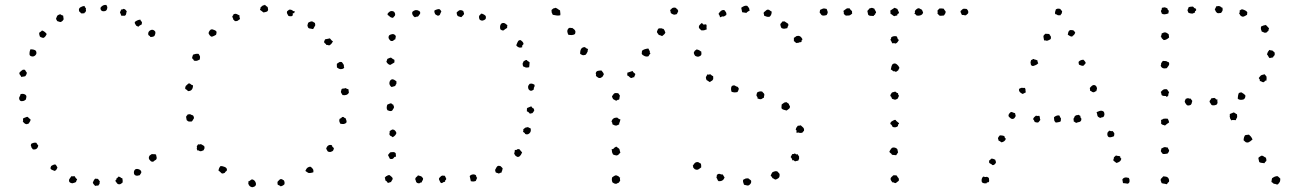

<svg xmlns="http://www.w3.org/2000/svg" viewBox="-20 -758 5411 801"><path d="M423.8 -737.3Q425.8 -733.4 427.2 -730Q428.7 -726.6 426.8 -721.7Q425.8 -714.8 418.9 -711.9Q406.2 -709 401.9 -715.3Q397.5 -721.7 400.4 -727.5Q410.2 -739.3 423.8 -737.3ZM333 -733.4Q333 -728.5 335 -727.1Q336.9 -725.6 338.9 -723.6Q336.9 -720.7 338.4 -717.3Q339.8 -713.9 337.9 -710.9Q336.9 -707 334.5 -706.1Q332 -705.1 331.1 -702.1Q328.1 -703.1 324.7 -702.1Q321.3 -701.2 317.4 -703.1Q315.4 -707 312.5 -708.5Q309.6 -710 309.6 -713.9Q307.6 -722.7 315.4 -727.5Q323.2 -732.4 333 -733.4ZM508.8 -710.9Q506.8 -705.1 506.3 -700.2Q505.9 -695.3 501 -692.4H486.3Q484.4 -695.3 483.9 -698.7Q483.4 -702.1 480.5 -704.1Q482.4 -713.9 484.4 -714.8Q486.3 -715.8 484.4 -717.8Q493.2 -718.8 493.7 -720.2Q494.1 -721.7 497.1 -720.7Q502 -719.7 504.4 -716.3Q506.8 -712.9 508.8 -710.9ZM228.5 -699.2Q233.4 -698.2 235.8 -695.8Q238.3 -693.4 243.2 -693.4Q245.1 -684.6 244.6 -683.1Q244.1 -681.6 246.1 -678.7Q242.2 -670.9 237.8 -668.5Q233.4 -666 231.4 -666L218.8 -669.9Q214.8 -676.8 214.4 -677.7Q213.9 -678.7 213.9 -680.7Q217.8 -691.4 218.8 -692.4Q224.6 -697.3 226.6 -696.3Q228.5 -695.3 228.5 -699.2ZM571.3 -656.2Q567.4 -654.3 563.5 -651.9Q559.6 -649.4 557.6 -646.5Q547.9 -650.4 547.9 -651.4Q544.9 -656.2 543 -659.7Q541 -663.1 543 -667Q556.6 -676.8 566.4 -675.8Q566.4 -670.9 568.8 -669.4Q571.3 -668 572.3 -666ZM607.4 -603.5Q606.4 -607.4 603 -608.9Q599.6 -610.4 598.6 -613.3Q596.7 -624 604.5 -629.9Q612.3 -635.7 620.1 -632.8Q626 -628.9 627.4 -626.5Q628.9 -624 627.9 -617.2Q627 -615.2 626 -611.8Q625 -608.4 622.1 -606.4Q616.2 -603.5 607.4 -603.5ZM174.8 -616.2Q172.9 -611.3 169.4 -606.4Q166 -601.6 160.2 -599.6Q151.4 -602.5 149.9 -603Q148.4 -603.5 146.5 -605.5Q140.6 -621.1 146 -623.5Q151.4 -626 155.3 -630.9Q167 -627 174.8 -616.2ZM129.9 -545.9Q134.8 -535.2 128.4 -528.3Q122.1 -521.5 114.3 -522.5Q103.5 -523.4 103 -532.2Q102.5 -541 106.4 -551.8Q111.3 -552.7 118.7 -551.3Q126 -549.8 129.9 -545.9ZM69.3 -436.5Q67.4 -441.4 64 -444.8Q60.5 -448.2 60.5 -454.1Q68.4 -462.9 69.3 -462.9Q70.3 -462.9 72.3 -464.8Q74.2 -466.8 76.2 -467.3Q78.1 -467.8 84 -466.8Q85.9 -462.9 87.9 -460.4Q89.8 -458 91.8 -455.1Q91.8 -450.2 89.8 -446.8Q87.9 -443.4 85.9 -440.4Q81.1 -438.5 77.6 -438.5Q74.2 -438.5 69.3 -436.5ZM87.9 -342.8Q81.1 -337.9 80.1 -337.4Q79.1 -336.9 77.1 -336.9Q66.4 -334 62.5 -339.8Q58.6 -345.7 60.5 -352.5Q65.4 -360.4 64.9 -362.3Q64.5 -364.3 66.4 -365.2Q75.2 -368.2 83.5 -364.3Q91.8 -360.4 89.8 -351.6ZM107.4 -259.8Q107.4 -253.9 105 -251Q102.5 -248 100.6 -243.2Q95.7 -241.2 92.8 -240.2Q89.8 -239.3 85.9 -241.2Q81.1 -243.2 75.2 -251Q77.1 -255.9 76.2 -258.3Q75.2 -260.7 77.1 -264.6Q87.9 -268.6 90.8 -270Q93.8 -271.5 96.7 -269.5Q99.6 -265.6 102.5 -263.7Q105.5 -261.7 107.4 -259.8ZM139.6 -151.4Q136.7 -131.8 117.2 -134.8Q111.3 -142.6 110.8 -143.6Q110.4 -144.5 110.4 -146.5Q108.4 -150.4 108.4 -151.9Q108.4 -153.3 110.4 -158.2Q123 -165 131.8 -162.1Q135.7 -154.3 139.6 -151.4ZM630.9 -113.3Q631.8 -108.4 633.3 -102.5Q634.8 -96.7 630.9 -91.8Q621.1 -85.9 621.6 -85.4Q622.1 -85 620.1 -84Q611.3 -81.1 605.5 -89.8Q601.6 -92.8 601.1 -97.2Q600.6 -101.6 601.6 -103.5Q602.5 -108.4 606 -110.4Q609.4 -112.3 613.3 -115.2Q618.2 -114.3 622.1 -114.7Q626 -115.2 630.9 -113.3ZM219.7 -58.6Q217.8 -53.7 215.3 -50.3Q212.9 -46.9 208 -44.9Q193.4 -49.8 191.4 -53.7Q189.5 -57.6 193.4 -65.4Q209 -75.2 212.9 -70.3Q216.8 -65.4 219.7 -58.6ZM563.5 -27.3Q558.6 -26.4 555.2 -25.4Q551.8 -24.4 547.9 -25.4Q539.1 -27.3 538.6 -37.1Q538.1 -46.9 544.9 -51.8Q550.8 -54.7 559.1 -51.8Q567.4 -48.8 569.3 -42Q570.3 -37.1 567.9 -34.7Q565.4 -32.2 563.5 -27.3ZM301.8 -9.8Q300.8 -5.9 298.8 -4.4Q296.9 -2.9 297.9 1Q291 4.9 281.2 6.8Q264.6 3.9 268.6 -9.8Q275.4 -19.5 276.4 -21Q277.3 -22.5 279.3 -23.4Q282.2 -21.5 285.2 -22.5Q288.1 -23.4 292 -22.5Q293.9 -17.6 296.9 -14.6Q299.8 -11.7 301.8 -9.8ZM490.2 -14.6Q491.2 -9.8 491.7 -5.9Q492.2 -2 491.2 3.9Q482.4 10.7 480.5 10.7Q472.7 11.7 468.8 7.3Q464.8 2.9 461.9 -2Q460.9 -6.8 463.9 -7.8Q466.8 -8.8 465.8 -13.7Q468.8 -14.6 470.7 -17.1Q472.7 -19.5 474.6 -21.5Q482.4 -19.5 483.9 -17.1Q485.4 -14.6 490.2 -14.6ZM389.6 16.6Q384.8 15.6 382.3 16.6Q379.9 17.6 377 17.6Q372.1 12.7 370.6 10.3Q369.1 7.8 367.2 4.9Q370.1 -5.9 377 -12.7Q388.7 -11.7 388.7 -11.7Q395.5 -2 396.5 -2Q394.5 8.8 395.5 9.3Q396.5 9.8 394.5 9.8Z M1085 -738.3Q1088.9 -733.4 1096.7 -728.5Q1096.7 -725.6 1097.7 -723.1Q1098.6 -720.7 1098.6 -717.8Q1097.7 -710.9 1091.8 -709Q1085.9 -707 1079.1 -706.1Q1070.3 -712.9 1068.4 -714.4Q1066.4 -715.8 1064.5 -716.8Q1067.4 -723.6 1066.9 -725.1Q1066.4 -726.6 1067.4 -727.5Q1076.2 -736.3 1079.6 -735.8Q1083 -735.4 1085 -738.3ZM1210 -710.9Q1207 -700.2 1205.1 -702.6Q1203.1 -705.1 1201.2 -702.1Q1203.1 -691.4 1196.3 -690.4Q1189.5 -689.5 1183.6 -691.4Q1180.7 -696.3 1178.2 -700.7Q1175.8 -705.1 1177.7 -710.9Q1185.5 -716.8 1186.5 -717.8Q1196.3 -718.8 1203.1 -711.9ZM979.5 -693.4Q978.5 -689.5 979.5 -686Q980.5 -682.6 981.4 -678.7Q976.6 -675.8 972.7 -672.4Q968.8 -668.9 960 -669.9Q955.1 -675.8 953.1 -676.8Q951.2 -677.7 953.1 -678.7Q947.3 -689.5 950.2 -691.4Q953.1 -693.4 954.1 -698.2Q961.9 -702.1 967.8 -699.2Q973.6 -696.3 979.5 -693.4ZM1286.1 -636.7Q1278.3 -638.7 1272 -639.2Q1265.6 -639.6 1263.7 -647.5Q1261.7 -651.4 1263.2 -654.8Q1264.6 -658.2 1265.6 -663.1Q1278.3 -670.9 1284.2 -668Q1290 -665 1293.9 -662.1Q1295.9 -652.3 1294.9 -651.4Q1293.9 -650.4 1293 -648.4Q1288.1 -638.7 1287.6 -638.7Q1287.1 -638.7 1286.1 -636.7ZM865.2 -635.7Q876 -632.8 880.4 -629.4Q884.8 -626 882.8 -619.1Q882.8 -614.3 880.4 -612.3Q877.9 -610.4 873 -608.4Q865.2 -604.5 862.3 -605Q859.4 -605.5 854.5 -611.3Q851.6 -615.2 850.6 -617.7Q849.6 -620.1 851.6 -625Q853.5 -629.9 859.4 -634.8ZM1369.1 -585.9Q1364.3 -576.2 1360.8 -573.7Q1357.4 -571.3 1355.5 -569.3Q1350.6 -568.4 1348.1 -569.8Q1345.7 -571.3 1341.8 -570.3Q1339.8 -575.2 1335.9 -577.1Q1332 -579.1 1332 -584Q1335.9 -594.7 1336.9 -594.2Q1337.9 -593.8 1339.8 -594.7Q1352.5 -596.7 1354 -597.7Q1355.5 -598.6 1357.4 -596.7Q1360.4 -593.8 1362.3 -590.8Q1364.3 -587.9 1369.1 -585.9ZM781.2 -515.6Q783.2 -526.4 786.1 -530.3Q798.8 -534.2 801.8 -533.7Q804.7 -533.2 808.6 -533.2Q815.4 -523.4 814.5 -519Q813.5 -514.6 813.5 -509.8Q802.7 -503.9 797.9 -503.9Q793 -503.9 789.1 -504.9Q788.1 -508.8 785.6 -510.7Q783.2 -512.7 781.2 -515.6ZM1416 -475.6Q1411.1 -468.8 1399.4 -469.7Q1394.5 -470.7 1391.6 -472.7Q1388.7 -474.6 1385.7 -476.6Q1385.7 -482.4 1385.3 -484.9Q1384.8 -487.3 1385.7 -492.2Q1390.6 -495.1 1394.5 -498Q1398.4 -501 1406.2 -499Q1415 -488.3 1414.6 -484.4Q1414.1 -480.5 1416 -475.6ZM785.2 -402.3Q785.2 -377.9 764.6 -377.9Q757.8 -384.8 755.9 -385.3Q753.9 -385.7 752.9 -387.7Q752 -390.6 752.9 -393.1Q753.9 -395.5 754.9 -399.4Q762.7 -406.2 764.6 -408.2Q766.6 -410.2 769.5 -410.2Q773.4 -409.2 776.9 -405.8Q780.3 -402.3 785.2 -402.3ZM1433.6 -385.7Q1434.6 -382.8 1434.6 -378.4Q1434.6 -374 1435.5 -371.1Q1428.7 -358.4 1409.2 -361.3Q1401.4 -372.1 1402.3 -376Q1403.3 -379.9 1405.3 -386.7Q1408.2 -388.7 1413.1 -388.7Q1418 -388.7 1421.9 -390.6Q1426.8 -386.7 1433.6 -385.7ZM763.7 -281.2Q766.6 -280.3 769.5 -281.2Q772.5 -282.2 774.4 -281.2Q776.4 -279.3 780.3 -278.3Q784.2 -277.3 786.1 -275.4Q790 -269.5 789.1 -264.6Q783.2 -254.9 782.2 -253.4Q781.2 -252 779.3 -251Q767.6 -250 764.2 -252.4Q760.7 -254.9 758.8 -256.8Q754.9 -271.5 757.8 -273.9Q760.7 -276.4 763.7 -281.2ZM1421.9 -264.6Q1423.8 -258.8 1425.3 -254.9Q1426.8 -251 1424.8 -246.1Q1416 -237.3 1399.4 -242.2Q1397.5 -247.1 1396 -250.5Q1394.5 -253.9 1396.5 -261.7Q1398.4 -263.7 1401.9 -264.6Q1405.3 -265.6 1406.2 -269.5Q1412.1 -271.5 1414.6 -268.6Q1417 -265.6 1421.9 -264.6ZM1373 -139.6Q1371.1 -128.9 1366.2 -127Q1359.4 -123 1354 -124Q1348.6 -125 1346.7 -127Q1341.8 -135.7 1340.8 -137.7Q1343.8 -148.4 1351.1 -151.9Q1358.4 -155.3 1365.2 -151.4Q1365.2 -146.5 1368.2 -144.5Q1371.1 -142.6 1373 -139.6ZM806.6 -156.2Q810.5 -154.3 814 -155.8Q817.4 -157.2 819.3 -156.2Q825.2 -152.3 827.6 -151.4Q830.1 -150.4 832 -148.4Q834 -141.6 833 -138.7Q832 -135.7 829.1 -130.9L818.4 -127Q812.5 -127 810.1 -129.4Q807.6 -131.8 803.7 -129.9Q799.8 -137.7 801.3 -140.6Q802.7 -143.6 800.8 -147.5ZM918 -37.1Q915 -36.1 911.6 -34.7Q908.2 -33.2 904.3 -35.2Q896.5 -43.9 891.6 -45.9Q892.6 -57.6 900.4 -65.4Q908.2 -65.4 917.5 -61.5Q926.8 -57.6 926.8 -49.8Q926.8 -44.9 923.3 -43.5Q919.9 -42 918 -37.1ZM1287.1 -39.1Q1276.4 -36.1 1272 -36.1Q1267.6 -36.1 1265.6 -37.1Q1263.7 -38.1 1260.3 -40.5Q1256.8 -43 1253.9 -44.9Q1258.8 -55.7 1261.7 -57.6Q1271.5 -64.5 1277.3 -61.5Q1286.1 -53.7 1287.1 -48.8Q1288.1 -43.9 1287.1 -39.1ZM1151.4 19.5Q1146.5 15.6 1138.7 12.7Q1138.7 9.8 1137.7 6.8Q1136.7 3.9 1138.7 -1Q1147.5 -9.8 1148.4 -10.3Q1149.4 -10.7 1153.3 -10.7Q1157.2 -10.7 1158.7 -8.8Q1160.2 -6.8 1164.1 -5.9Q1166 -2.9 1167 2Q1168 6.8 1166 11.7Q1161.1 16.6 1151.4 19.5ZM1015.6 -1Q1020.5 -2 1023.4 -4.9Q1026.4 -7.8 1031.2 -9.8Q1042 -7.8 1046.4 2.9Q1050.8 13.7 1043 19.5Q1035.2 22.5 1034.7 22.9Q1034.2 23.4 1029.3 22.5Q1022.5 20.5 1018.6 14.6Q1014.6 6.8 1016.1 4.4Q1017.6 2 1015.6 -1Z M1821.3 -710Q1817.4 -703.1 1815.9 -698.2Q1814.5 -693.4 1806.6 -692.4Q1796.9 -696.3 1794.9 -700.2Q1792 -707 1792 -710Q1792 -712.9 1793 -714.8Q1810.5 -722.7 1814.9 -718.8Q1819.3 -714.8 1821.3 -710ZM1731.4 -710Q1733.4 -708 1732.9 -705.1Q1732.4 -702.1 1732.4 -699.2Q1728.5 -697.3 1727.5 -693.8Q1726.6 -690.4 1721.7 -688.5Q1714.8 -688.5 1713.4 -687Q1711.9 -685.5 1710 -686.5Q1706.1 -688.5 1702.1 -694.8Q1698.2 -701.2 1700.2 -708Q1701.2 -710 1707 -713.4Q1712.9 -716.8 1717.8 -715.8Q1721.7 -715.8 1725.1 -713.9Q1728.5 -711.9 1731.4 -710ZM1913.1 -711.9Q1913.1 -707 1915 -705.1Q1917 -703.1 1915 -697.3Q1906.2 -688.5 1905.8 -687.5Q1905.3 -686.5 1903.3 -686.5Q1894.5 -689.5 1892.6 -689.9Q1890.6 -690.4 1888.7 -692.4Q1886.7 -695.3 1885.7 -700.2Q1884.8 -705.1 1885.7 -707Q1893.6 -713.9 1895.5 -714.8Q1903.3 -716.8 1906.7 -714.8Q1910.2 -712.9 1913.1 -711.9ZM1619.1 -683.6Q1608.4 -684.6 1603.5 -691.4Q1599.6 -693.4 1597.7 -695.3Q1595.7 -697.3 1597.7 -702.1Q1606.4 -711.9 1612.3 -711.9Q1618.2 -711.9 1620.1 -710.9Q1624 -710 1627 -704.6Q1629.9 -699.2 1627.9 -693.4Q1619.1 -682.6 1619.1 -683.6ZM1990.2 -701.2Q2001 -697.3 2004.9 -692.9Q2008.8 -688.5 2005.9 -678.7Q2001 -673.8 1994.6 -672.4Q1988.3 -670.9 1981.4 -675.8Q1976.6 -684.6 1979.5 -693.4Q1983.4 -694.3 1984.4 -697.8Q1985.4 -701.2 1990.2 -701.2ZM2096.7 -653.3Q2095.7 -650.4 2095.7 -641.6Q2085.9 -635.7 2083.5 -633.3Q2081.1 -630.9 2079.1 -630.9Q2075.2 -630.9 2072.8 -632.3Q2070.3 -633.8 2067.4 -635.7Q2064.5 -647.5 2068.4 -655.3Q2072.3 -663.1 2082 -662.1Q2086.9 -661.1 2089.8 -658.2Q2092.8 -655.3 2096.7 -653.3ZM1630.9 -608.4Q1631.8 -603.5 1630.4 -601.1Q1628.9 -598.6 1629.9 -594.7Q1625 -592.8 1621.6 -589.4Q1618.2 -585.9 1612.3 -586.9Q1607.4 -587.9 1603 -595.2Q1598.6 -602.5 1603.5 -610.4Q1606.4 -613.3 1614.3 -615.2Q1624 -618.2 1630.9 -608.4ZM2164.1 -574.2Q2155.3 -564.5 2157.7 -564.5Q2160.2 -564.5 2159.2 -561.5Q2151.4 -557.6 2144 -560.5Q2136.7 -563.5 2133.8 -569.3Q2138.7 -582 2141.6 -586.4Q2144.5 -590.8 2151.4 -590.8Q2156.2 -587.9 2160.2 -583.5Q2164.1 -579.1 2164.1 -574.2ZM1626 -507.8Q1625 -505.9 1625.5 -502.4Q1626 -499 1625 -497.1Q1609.4 -487.3 1608.4 -487.3Q1603.5 -487.3 1598.6 -491.7Q1593.8 -496.1 1591.8 -501Q1593.8 -503.9 1594.2 -506.8Q1594.7 -509.8 1596.7 -512.7Q1600.6 -513.7 1604 -515.6Q1607.4 -517.6 1611.3 -517.6Q1620.1 -510.7 1622.1 -510.3Q1624 -509.8 1626 -507.8ZM2187.5 -477.5Q2177.7 -475.6 2176.3 -476.1Q2174.8 -476.6 2172.9 -476.6Q2165 -480.5 2164.1 -480.5Q2163.1 -480.5 2162.1 -481.4Q2159.2 -492.2 2161.1 -495.1Q2163.1 -498 2164.1 -502Q2168 -503.9 2170.4 -505.9Q2172.9 -507.8 2177.7 -507.8Q2179.7 -503.9 2183.1 -502.4Q2186.5 -501 2189.5 -498Q2188.5 -488.3 2188.5 -485.4Q2188.5 -482.4 2187.5 -477.5ZM1633.8 -418.9Q1634.8 -408.2 1632.3 -406.2Q1629.9 -404.3 1628.9 -399.4Q1618.2 -396.5 1615.7 -395.5Q1613.3 -394.5 1611.3 -396.5Q1601.6 -406.2 1605.5 -417Q1607.4 -423.8 1614.3 -426.8Q1618.2 -427.7 1619.1 -427.2Q1620.1 -426.8 1625 -424.8ZM2189.5 -408.2Q2196.3 -410.2 2200.7 -408.7Q2205.1 -407.2 2209 -405.3Q2211.9 -399.4 2209 -395.5Q2206.1 -391.6 2207 -384.8Q2193.4 -373 2184.6 -386.7Q2181.6 -396.5 2184.6 -401.4Q2187.5 -406.2 2189.5 -408.2ZM1595.7 -321.3Q1599.6 -323.2 1603 -324.7Q1606.4 -326.2 1610.4 -327.1Q1614.3 -326.2 1616.2 -323.7Q1618.2 -321.3 1622.1 -320.3Q1620.1 -317.4 1622.6 -314.9Q1625 -312.5 1623 -307.6Q1618.2 -299.8 1617.2 -298.3Q1616.2 -296.9 1615.2 -295.9Q1610.4 -293.9 1606 -294.9Q1601.6 -295.9 1596.7 -297.9Q1592.8 -302.7 1593.3 -309.6Q1593.8 -316.4 1595.7 -321.3ZM2209 -297.9Q2208 -294.9 2205.6 -291.5Q2203.1 -288.1 2201.2 -286.1Q2190.4 -283.2 2190.4 -283.7Q2190.4 -284.2 2189.5 -285.2Q2183.6 -292 2180.7 -292.5Q2177.7 -293 2177.7 -294.9Q2178.7 -297.9 2178.2 -301.8Q2177.7 -305.7 2179.7 -307.6L2196.3 -314.5Q2198.2 -311.5 2200.2 -309.1Q2202.1 -306.6 2206.1 -305.7ZM2162.1 -208Q2164.1 -213.9 2163.1 -218.8Q2172.9 -227.5 2176.8 -226.6Q2180.7 -225.6 2181.6 -228.5Q2184.6 -226.6 2187 -225.1Q2189.5 -223.6 2193.4 -222.7Q2197.3 -210 2189 -202.1Q2180.7 -194.3 2170.9 -199.2Q2169.9 -203.1 2167 -204.6Q2164.1 -206.1 2162.1 -208ZM1605.5 -210.9Q1615.2 -217.8 1617.7 -217.8Q1620.1 -217.8 1625 -215.8Q1630.9 -210.9 1631.8 -208Q1632.8 -205.1 1633.8 -203.1Q1630.9 -192.4 1618.2 -185.5Q1614.3 -189.5 1610.8 -190.4Q1607.4 -191.4 1605.5 -195.3Q1603.5 -198.2 1605 -202.1Q1606.4 -206.1 1605.5 -210.9ZM2146.5 -135.7Q2149.4 -131.8 2152.3 -128.9Q2155.3 -126 2158.2 -122.1Q2153.3 -110.4 2148.4 -106.4Q2140.6 -100.6 2134.8 -105.5Q2130.9 -107.4 2128.9 -110.4Q2127 -113.3 2125 -117.2Q2126 -121.1 2127 -124.5Q2127.9 -127.9 2127.9 -132.8Q2133.8 -130.9 2136.2 -133.8Q2138.7 -136.7 2146.5 -135.7ZM1630.9 -118.2Q1630.9 -113.3 1631.8 -107.9Q1632.8 -102.5 1626 -103.5Q1621.1 -95.7 1615.7 -94.7Q1610.4 -93.8 1606.4 -95.7Q1604.5 -99.6 1602.5 -103.5Q1600.6 -107.4 1598.6 -111.3Q1600.6 -114.3 1603 -116.7Q1605.5 -119.1 1607.4 -122.1Q1615.2 -124 1621.6 -123.5Q1627.9 -123 1630.9 -118.2ZM2077.1 -55.7Q2076.2 -47.9 2071.3 -37.1Q2067.4 -38.1 2065.4 -36.1Q2063.5 -34.2 2059.6 -34.2Q2056.6 -36.1 2053.7 -36.6Q2050.8 -37.1 2047.9 -39.1Q2044.9 -48.8 2045.4 -48.8Q2045.9 -48.8 2045.9 -49.8Q2051.8 -62.5 2055.7 -64.9Q2059.6 -67.4 2067.4 -65.4Q2070.3 -63.5 2072.8 -60.5Q2075.2 -57.6 2077.1 -55.7ZM1970.7 -16.6Q1968.8 -12.7 1964.8 -2.9Q1956.1 0 1951.2 -1Q1946.3 -2 1944.3 -2L1939.5 -23.4Q1944.3 -29.3 1952.6 -30.3Q1960.9 -31.2 1965.8 -26.4Q1966.8 -23.4 1967.3 -20.5Q1967.8 -17.6 1970.7 -16.6ZM1585 -16.6Q1591.8 -24.4 1592.8 -23.9Q1593.8 -23.4 1594.7 -24.4Q1598.6 -27.3 1601.1 -27.3Q1603.5 -27.3 1605.5 -27.3Q1615.2 -19.5 1616.7 -17.1Q1618.2 -14.6 1618.2 -11.7Q1617.2 -7.8 1614.7 -4.9Q1612.3 -2 1611.3 2Q1606.4 1 1604.5 3.4Q1602.5 5.9 1596.7 3.9Q1593.8 -2 1591.3 -2.9Q1588.9 -3.9 1587.9 -4.9Q1586.9 -7.8 1586.9 -10.7Q1586.9 -13.7 1585 -16.6ZM1745.1 -13.7Q1745.1 -7.8 1742.7 -4.9Q1740.2 -2 1739.3 2.9Q1734.4 2.9 1732.4 4.9Q1730.5 6.8 1728.5 6.8Q1718.8 6.8 1715.8 0Q1713.9 -7.8 1712.9 -8.8Q1711.9 -9.8 1712.9 -13.7Q1714.8 -18.6 1718.3 -20.5Q1721.7 -22.5 1723.6 -26.4Q1737.3 -23.4 1740.2 -20Q1743.2 -16.6 1745.1 -13.7ZM1834 -25.4Q1836.9 -23.4 1838.4 -19.5Q1839.8 -15.6 1841.8 -11.7Q1840.8 -7.8 1838.4 -6.3Q1835.9 -4.9 1836.9 0Q1828.1 2 1826.7 3.9Q1825.2 5.9 1822.3 5.9Q1818.4 4.9 1816.9 2.4Q1815.4 0 1813.5 -4.9Q1812.5 -6.8 1811.5 -9.3Q1810.5 -11.7 1812.5 -15.6L1820.3 -23.4Q1825.2 -26.4 1828.1 -25.4Q1831.1 -24.4 1834 -25.4Z M2316.4 -714.8Q2316.4 -709 2317.4 -704.6Q2318.4 -700.2 2317.4 -694.3Q2309.6 -692.4 2302.2 -693.4Q2294.9 -694.3 2286.1 -696.3Q2280.3 -707 2281.2 -710Q2282.2 -712.9 2280.3 -715.8Q2288.1 -723.6 2291.5 -723.6Q2294.9 -723.6 2296.9 -725.6Q2303.7 -723.6 2307.6 -720.2Q2311.5 -716.8 2316.4 -714.8ZM2809.6 -711.9Q2807.6 -708 2806.2 -704.1Q2804.7 -700.2 2801.8 -698.2Q2797.9 -698.2 2796.4 -697.3Q2794.9 -696.3 2790 -697.3Q2782.2 -700.2 2781.2 -701.7Q2780.3 -703.1 2778.3 -704.1Q2778.3 -709 2776.4 -712.9Q2774.4 -716.8 2779.3 -718.8Q2784.2 -725.6 2790 -726.1Q2795.9 -726.6 2797.9 -725.6Q2801.8 -724.6 2802.2 -722.2Q2802.7 -719.7 2806.6 -718.8ZM2755.9 -622.1Q2753.9 -617.2 2750 -613.8Q2746.1 -610.4 2742.2 -607.4Q2738.3 -609.4 2735.4 -610.4Q2732.4 -611.3 2728.5 -612.3Q2723.6 -620.1 2722.2 -621.1Q2720.7 -622.1 2720.7 -626Q2723.6 -636.7 2728.5 -639.6Q2741.2 -640.6 2743.2 -638.7Q2745.1 -636.7 2748 -637.7Q2752.9 -631.8 2755.9 -622.1ZM2378.9 -616.2Q2374 -612.3 2365.7 -611.8Q2357.4 -611.3 2350.6 -613.3Q2344.7 -627.9 2347.7 -632.8Q2349.6 -639.6 2355.5 -641.6Q2357.4 -642.6 2360.8 -641.6Q2364.3 -640.6 2367.2 -641.6Q2371.1 -638.7 2375.5 -635.3Q2379.9 -631.8 2380.9 -625ZM2684.6 -555.7Q2686.5 -553.7 2687.5 -550.3Q2688.5 -546.9 2691.4 -544.9Q2689.5 -540 2690.9 -539.1Q2692.4 -538.1 2693.4 -534.2Q2690.4 -532.2 2689 -529.3Q2687.5 -526.4 2685.5 -523.4Q2677.7 -520.5 2669.4 -523.9Q2661.1 -527.3 2657.2 -533.2Q2657.2 -537.1 2657.7 -539.1Q2658.2 -541 2658.2 -545.9Q2666 -553.7 2684.6 -555.7ZM2489.3 -463.9Q2499 -453.1 2499 -447.3Q2493.2 -438.5 2493.2 -437.5Q2486.3 -433.6 2485.8 -433.1Q2485.4 -432.6 2483.4 -432.6Q2478.5 -431.6 2474.6 -434.6Q2470.7 -437.5 2465.8 -441.4Q2467.8 -445.3 2466.3 -448.2Q2464.8 -451.2 2465.8 -454.1Q2467.8 -460.9 2474.1 -462.4Q2480.5 -463.9 2489.3 -463.9ZM2619.1 -461.9Q2621.1 -457 2624 -455.1Q2627 -453.1 2629.9 -450.2Q2630.9 -445.3 2628.4 -442.9Q2626 -440.4 2626 -435.5Q2621.1 -436.5 2619.1 -434.6Q2617.2 -432.6 2614.3 -432.6Q2609.4 -432.6 2606 -437Q2602.5 -441.4 2596.7 -443.4Q2596.7 -456.1 2598.6 -455.6Q2600.6 -455.1 2601.6 -456.1ZM2558.6 -369.1Q2561.5 -367.2 2563 -363.8Q2564.5 -360.4 2566.4 -358.4Q2564.5 -353.5 2564.5 -350.1Q2564.5 -346.7 2562.5 -341.8Q2558.6 -342.8 2556.6 -341.3Q2554.7 -339.8 2551.8 -337.9Q2546.9 -338.9 2544.4 -340.8Q2542 -342.8 2537.1 -344.7Q2537.1 -347.7 2535.2 -350.1Q2533.2 -352.5 2533.2 -356.4Q2541 -369.1 2545.9 -369.6Q2550.8 -370.1 2558.6 -369.1ZM2568.4 -259.8Q2565.4 -247.1 2564 -245.6Q2562.5 -244.1 2563.5 -239.3Q2560.5 -238.3 2558.1 -236.8Q2555.7 -235.4 2552.7 -234.4Q2547.9 -233.4 2543.5 -235.4Q2539.1 -237.3 2535.2 -239.3Q2535.2 -247.1 2531.2 -250Q2534.2 -267.6 2554.7 -267.6Q2561.5 -260.7 2568.4 -259.8ZM2433.6 -553.7Q2431.6 -550.8 2431.6 -543Q2425.8 -531.2 2423.3 -529.8Q2420.9 -528.3 2418 -528.3Q2412.1 -526.4 2408.2 -528.8Q2404.3 -531.2 2400.4 -533.2Q2399.4 -561.5 2419.9 -561.5Q2426.8 -554.7 2433.6 -553.7ZM2550.8 -146.5Q2560.5 -138.7 2561.5 -138.7Q2562.5 -138.7 2564.5 -134.8Q2565.4 -132.8 2565.9 -128.9Q2566.4 -125 2568.4 -122.1Q2565.4 -119.1 2562 -114.7Q2558.6 -110.4 2552.7 -109.4Q2550.8 -109.4 2544.9 -110.8Q2539.1 -112.3 2537.1 -114.3Q2532.2 -124 2532.7 -127.9Q2533.2 -131.8 2531.2 -134.8Q2540 -136.7 2540.5 -138.7Q2541 -140.6 2543 -141.6ZM2567.4 -16.6Q2565.4 -13.7 2566.4 -10.7Q2567.4 -7.8 2567.4 -4.9Q2563.5 2 2560.5 4.9Q2557.6 4.9 2555.2 6.8Q2552.7 8.8 2549.8 8.8Q2544.9 8.8 2541.5 6.8Q2538.1 4.9 2535.2 2.9Q2530.3 -7.8 2534.2 -18.6Q2538.1 -20.5 2542.5 -23.9Q2546.9 -27.3 2551.8 -26.4Q2561.5 -23.4 2563.5 -18.6Z M3108.4 -714.8Q3104.5 -711.9 3100.6 -710Q3096.7 -708 3093.8 -704.1Q3088.9 -705.1 3085 -705.6Q3081.1 -706.1 3076.2 -707L3072.3 -725.6Q3087.9 -737.3 3097.7 -733.4Q3106.4 -723.6 3106 -720.2Q3105.5 -716.8 3108.4 -714.8ZM2983.4 -686.5Q2983.4 -691.4 2981.4 -693.8Q2979.5 -696.3 2977.5 -700.2Q2988.3 -718.8 3002 -715.8Q3009.8 -707 3010.3 -702.1Q3010.7 -697.3 3009.8 -695.3Q3000 -688.5 2998 -689Q2996.1 -689.5 2994.1 -689.5Q2991.2 -689.5 2988.8 -687.5Q2986.3 -685.5 2983.4 -686.5ZM3168 -692.4Q3167 -700.2 3166 -701.7Q3165 -703.1 3167 -707Q3175.8 -714.8 3178.2 -716.3Q3180.7 -717.8 3183.6 -717.8Q3188.5 -717.8 3191.4 -714.8Q3194.3 -711.9 3199.2 -710Q3200.2 -697.3 3191.4 -688.5Q3183.6 -686.5 3178.7 -688.5Q3173.8 -690.4 3168 -692.4ZM2915 -655.3Q2918 -655.3 2921.4 -656.2Q2924.8 -657.2 2926.8 -655.3Q2928.7 -651.4 2927.7 -646Q2926.8 -640.6 2928.7 -635.7Q2917 -630.9 2914.1 -631.3Q2911.1 -631.8 2907.2 -630.9Q2901.4 -634.8 2897.5 -639.6Q2893.6 -644.5 2897.5 -652.3Q2905.3 -661.1 2908.2 -662.1ZM3252.9 -668.9Q3261.7 -663.1 3267.6 -659.2Q3270.5 -654.3 3268.1 -650.4Q3265.6 -646.5 3264.6 -640.6Q3257.8 -638.7 3252.4 -638.2Q3247.1 -637.7 3241.2 -640.6Q3239.3 -641.6 3237.8 -646Q3236.3 -650.4 3235.4 -654.3Q3235.4 -659.2 3238.3 -661.1Q3241.2 -663.1 3243.2 -668ZM3327.1 -595.7Q3328.1 -590.8 3325.2 -589.8Q3322.3 -588.9 3324.2 -584Q3322.3 -582 3319.8 -582Q3317.4 -582 3313.5 -581.1Q3310.5 -578.1 3307.6 -579.1Q3304.7 -580.1 3301.8 -578.1Q3294.9 -585.9 3292 -585.9Q3292 -594.7 3292 -600.6Q3293.9 -600.6 3297.4 -603.5Q3300.8 -606.4 3302.7 -607.4Q3318.4 -612.3 3327.1 -595.7ZM2906.2 -542Q2905.3 -538.1 2906.2 -535.2Q2907.2 -532.2 2905.3 -529.3Q2903.3 -524.4 2896.5 -522.5Q2892.6 -520.5 2887.7 -522Q2882.8 -523.4 2879.9 -525.4Q2873 -535.2 2875 -540Q2878.9 -547.9 2881.3 -548.3Q2883.8 -548.8 2885.7 -551.8Q2892.6 -550.8 2897 -548.3Q2901.4 -545.9 2906.2 -542ZM2929.7 -447.3Q2933.6 -446.3 2936.5 -446.8Q2939.5 -447.3 2943.4 -448.2Q2946.3 -446.3 2948.7 -443.8Q2951.2 -441.4 2955.1 -440.4Q2956.1 -429.7 2955.1 -427.2Q2954.1 -424.8 2951.2 -421.9Q2943.4 -418 2942.9 -416.5Q2942.4 -415 2940.4 -416Q2930.7 -422.9 2929.7 -422.9Q2928.7 -422.9 2927.7 -423.8Q2922.9 -435.5 2926.3 -439Q2929.7 -442.4 2929.7 -447.3ZM3062.5 -387.7Q3060.5 -379.9 3056.6 -374Q3048.8 -372.1 3043.5 -372.6Q3038.1 -373 3032.2 -375Q3030.3 -378.9 3029.8 -386.2Q3029.3 -393.6 3033.2 -399.4Q3035.2 -400.4 3038.6 -401.4Q3042 -402.3 3044.9 -401.4Q3052.7 -396.5 3054.7 -396.5Q3056.6 -396.5 3058.6 -394.5ZM3139.6 -347.7Q3141.6 -351.6 3139.2 -354Q3136.7 -356.4 3135.7 -360.4Q3135.7 -363.3 3136.7 -365.7Q3137.7 -368.2 3138.7 -372.1Q3142.6 -375 3149.4 -376.5Q3156.2 -377.9 3161.1 -375Q3162.1 -372.1 3165 -370.1Q3168 -368.2 3168.9 -363.3Q3168.9 -360.4 3168 -357.9Q3167 -355.5 3167 -350.6Q3162.1 -348.6 3158.2 -345.7Q3154.3 -342.8 3147.5 -344.7ZM3260.7 -332Q3263.7 -329.1 3266.1 -328.1Q3268.6 -327.1 3270.5 -325.2Q3272.5 -318.4 3273.9 -317.4Q3275.4 -316.4 3275.4 -315.4Q3276.4 -307.6 3271.5 -304.2Q3266.6 -300.8 3261.7 -296.9Q3254.9 -298.8 3249 -300.3Q3243.2 -301.8 3240.2 -306.6Q3240.2 -316.4 3241.2 -322.3Q3244.1 -324.2 3246.6 -326.2Q3249 -328.1 3252 -330.1ZM3302.7 -204.1Q3303.7 -215.8 3301.8 -215.3Q3299.8 -214.8 3299.8 -217.8Q3301.8 -226.6 3304.2 -227.5Q3306.6 -228.5 3306.6 -232.4Q3311.5 -234.4 3314 -233.9Q3316.4 -233.4 3320.3 -235.4Q3325.2 -231.4 3330.6 -226.1Q3335.9 -220.7 3334 -211.9Q3331.1 -210 3330.1 -208Q3329.1 -206.1 3326.2 -204.1Q3316.4 -202.1 3312.5 -205.1ZM2904.3 -75.2Q2905.3 -70.3 2905.3 -66.9Q2905.3 -63.5 2905.3 -59.6Q2894.5 -51.8 2894.5 -51.8Q2888.7 -48.8 2885.7 -49.8Q2882.8 -50.8 2878.9 -51.8Q2871.1 -58.6 2871.6 -61.5Q2872.1 -64.5 2870.1 -66.4Q2877 -75.2 2877 -76.2Q2878.9 -78.1 2880.9 -79.6Q2882.8 -81.1 2888.7 -82Q2893.6 -82 2896.5 -79.6Q2899.4 -77.1 2904.3 -75.2ZM3295.9 -118.2Q3302.7 -112.3 3303.7 -113.8Q3304.7 -115.2 3306.6 -115.2Q3314.5 -104.5 3314 -104Q3313.5 -103.5 3313.5 -101.6Q3314.5 -94.7 3312.5 -92.8Q3310.5 -90.8 3310.5 -87.9Q3306.6 -87.9 3304.2 -86.9Q3301.8 -85.9 3297.9 -85Q3294.9 -85 3293 -87.9Q3291 -90.8 3286.1 -88.9Q3283.2 -99.6 3278.3 -102.5Q3280.3 -106.4 3281.7 -108.9Q3283.2 -111.3 3285.2 -115.2Q3292 -114.3 3295.9 -118.2ZM2974.6 -31.2Q2979.5 -34.2 2984.9 -31.7Q2990.2 -29.3 2995.1 -30.3Q2998 -25.4 2999.5 -22.9Q3001 -20.5 3002.9 -17.6Q2997.1 -1 2978.5 -2Q2974.6 -3.9 2973.1 -8.8Q2971.7 -13.7 2968.8 -16.6Q2969.7 -20.5 2970.2 -22.9Q2970.7 -25.4 2970.7 -28.3ZM3215.8 -8.8Q3210.9 -9.8 3209 -11.7Q3207 -13.7 3203.1 -14.6Q3198.2 -23.4 3196.8 -23.4Q3195.3 -23.4 3195.3 -25.4Q3199.2 -35.2 3200.7 -36.6Q3202.1 -38.1 3203.1 -40Q3207 -41 3211.4 -43Q3215.8 -44.9 3222.7 -43Q3226.6 -38.1 3230 -35.2Q3233.4 -32.2 3232.4 -26.4Q3232.4 -18.6 3227.1 -14.6Q3221.7 -10.7 3215.8 -8.8ZM3084 12.7Q3082 6.8 3080.6 2.9Q3079.1 -1 3080.1 -7.8Q3091.8 -14.6 3094.2 -13.7Q3096.7 -12.7 3100.6 -14.6Q3108.4 -8.8 3110.4 -7.3Q3112.3 -5.9 3113.3 -4.9Q3115.2 2.9 3111.3 8.3Q3107.4 13.7 3102.5 15.6Q3097.7 16.6 3094.2 15.1Q3090.8 13.7 3084 12.7Z M3631.8 -702.1Q3631.8 -697.3 3628.9 -696.3Q3626 -695.3 3625 -691.4Q3620.1 -691.4 3612.3 -691.9Q3604.5 -692.4 3601.6 -697.3Q3598.6 -710.9 3598.6 -711.9Q3599.6 -714.8 3602.1 -716.3Q3604.5 -717.8 3605.5 -721.7Q3616.2 -726.6 3620.1 -724.6Q3624 -722.7 3627.9 -721.7Q3627.9 -719.7 3629.9 -716.8Q3631.8 -713.9 3633.3 -710.9Q3634.8 -708 3634.8 -705.6Q3634.8 -703.1 3631.8 -702.1ZM3428.7 -720.7Q3434.6 -708 3432.6 -703.1Q3430.7 -698.2 3428.7 -695.3Q3422.9 -693.4 3417 -692.9Q3411.1 -692.4 3407.2 -695.3Q3399.4 -705.1 3399.4 -706.1Q3401.4 -713.9 3401.4 -716.8Q3414.1 -723.6 3418.9 -722.7Q3423.8 -721.7 3428.7 -720.7ZM3730.5 -703.1Q3728.5 -701.2 3725.6 -700.2Q3722.7 -699.2 3723.6 -694.3Q3719.7 -692.4 3717.3 -692.4Q3714.8 -692.4 3710.9 -690.4Q3706.1 -692.4 3703.1 -695.3Q3700.2 -698.2 3695.3 -700.2Q3695.3 -704.1 3694.8 -707Q3694.3 -710 3694.3 -713.9Q3699.2 -716.8 3703.1 -719.7Q3707 -722.7 3711.9 -725.6Q3722.7 -720.7 3723.6 -720.7Q3727.5 -710.9 3729 -709Q3730.5 -707 3730.5 -703.1ZM3924.8 -710.9Q3925.8 -704.1 3922.9 -700.7Q3919.9 -697.3 3918 -693.4Q3912.1 -693.4 3907.7 -692.4Q3903.3 -691.4 3898.4 -693.4Q3896.5 -695.3 3894.5 -697.8Q3892.6 -700.2 3890.6 -702.1Q3892.6 -705.1 3891.6 -709Q3890.6 -712.9 3891.6 -714.8Q3895.5 -718.8 3896.5 -719.7Q3897.5 -720.7 3899.4 -722.7Q3906.2 -722.7 3908.7 -722.7Q3911.1 -722.7 3917 -721.7Q3919.9 -715.8 3924.8 -710.9ZM4012.7 -720.7Q4022.5 -711.9 4018.6 -702.1Q4011.7 -696.3 4009.8 -694.3Q4005.9 -693.4 4002 -694.8Q3998 -696.3 3993.2 -695.3Q3986.3 -707 3987.3 -711.9Q3996.1 -721.7 4001.5 -721.7Q4006.8 -721.7 4012.7 -720.7ZM3522.5 -724.6Q3529.3 -716.8 3529.8 -715.8Q3530.3 -714.8 3533.2 -712.9Q3535.2 -710.9 3534.7 -708.5Q3534.2 -706.1 3535.2 -701.2Q3526.4 -693.4 3521.5 -693.4Q3511.7 -693.4 3510.7 -692.9Q3509.8 -692.4 3507.8 -693.4Q3505.9 -694.3 3502.9 -697.3Q3500 -700.2 3500 -702.1Q3501 -706.1 3500 -707Q3499 -708 3499 -712.9Q3507.8 -719.7 3511.7 -722.2Q3515.6 -724.6 3519.5 -722.7ZM3831.1 -707Q3830.1 -698.2 3821.8 -694.8Q3813.5 -691.4 3803.7 -693.4Q3801.8 -695.3 3799.8 -697.8Q3797.9 -700.2 3793.9 -701.2Q3797.9 -703.1 3796.9 -707Q3795.9 -710.9 3797.9 -713.9Q3801.8 -718.8 3805.7 -721.2Q3809.6 -723.6 3811.5 -723.6Q3815.4 -723.6 3817.9 -721.7Q3820.3 -719.7 3824.2 -718.8Q3829.1 -712.9 3829.1 -710.9Q3829.1 -709 3831.1 -707ZM3720.7 -606.4Q3723.6 -602.5 3724.6 -597.7Q3725.6 -592.8 3730.5 -591.8Q3727.5 -586.9 3724.6 -582.5Q3721.7 -578.1 3715.8 -576.2Q3709 -579.1 3706.5 -577.6Q3704.1 -576.2 3702.1 -578.1Q3700.2 -581.1 3698.7 -585Q3697.3 -588.9 3694.3 -591.8Q3698.2 -595.7 3698.2 -602.5Q3708 -609.4 3720.7 -606.4ZM3732.4 -474.6Q3728.5 -468.8 3728.5 -467.3Q3728.5 -465.8 3727.5 -464.8Q3725.6 -462.9 3722.7 -461.4Q3719.7 -460 3717.8 -458Q3710.9 -461.9 3709.5 -460.9Q3708 -460 3706.1 -460.9Q3704.1 -462.9 3702.1 -464.8Q3700.2 -466.8 3696.3 -467.8Q3699.2 -484.4 3702.1 -488.3Q3705.1 -492.2 3710.4 -493.2Q3715.8 -494.1 3720.7 -490.2Q3728.5 -483.4 3729.5 -480.5Q3730.5 -477.5 3732.4 -474.6ZM3726.6 -369.1Q3726.6 -364.3 3727.5 -362.8Q3728.5 -361.3 3730.5 -358.4Q3724.6 -346.7 3725.1 -346.7Q3725.6 -346.7 3721.7 -344.7Q3714.8 -340.8 3710.9 -342.8Q3707 -344.7 3702.1 -345.7Q3700.2 -347.7 3699.2 -351.6Q3698.2 -355.5 3694.3 -357.4Q3694.3 -362.3 3696.8 -365.7Q3699.2 -369.1 3701.2 -372.1Q3705.1 -373 3708 -374Q3710.9 -375 3714.8 -376Q3717.8 -374 3719.7 -372.1Q3721.7 -370.1 3726.6 -369.1ZM3730.5 -244.1Q3731.4 -240.2 3728 -239.3Q3724.6 -238.3 3726.6 -232.4Q3716.8 -223.6 3704.1 -228.5Q3699.2 -238.3 3697.3 -238.8Q3695.3 -239.3 3694.3 -241.2Q3694.3 -247.1 3699.2 -251Q3705.1 -254.9 3710.9 -257.3Q3716.8 -259.8 3718.8 -253.9Q3726.6 -247.1 3730.5 -244.1ZM3726.6 -122.1Q3722.7 -116.2 3721.2 -114.3Q3719.7 -112.3 3718.8 -110.4Q3713.9 -111.3 3710 -111.3Q3706.1 -111.3 3701.2 -112.3Q3699.2 -117.2 3695.3 -119.1Q3691.4 -121.1 3690.4 -126Q3695.3 -134.8 3697.3 -137.2Q3699.2 -139.6 3702.1 -141.6Q3707 -143.6 3713.4 -142.1Q3719.7 -140.6 3723.6 -135.7ZM3729.5 -3.9Q3720.7 2.9 3718.8 4.4Q3716.8 5.9 3714.8 5.9Q3712.9 5.9 3710 3.9Q3707 2 3703.1 2.9Q3700.2 -1 3697.8 -4.4Q3695.3 -7.8 3695.3 -12.7Q3696.3 -17.6 3700.2 -20.5Q3704.1 -23.4 3706.1 -26.4Q3710.9 -27.3 3714.4 -26.9Q3717.8 -26.4 3721.7 -25.4Q3723.6 -19.5 3727.5 -16.1Q3731.4 -12.7 3729.5 -3.9Z M4403.3 -720.7Q4407.2 -713.9 4411.1 -711.9Q4410.2 -701.2 4407.7 -699.7Q4405.3 -698.2 4404.3 -694.3Q4396.5 -694.3 4393.6 -694.3Q4385.7 -699.2 4384.3 -698.7Q4382.8 -698.2 4381.8 -700.2Q4380.9 -709 4382.3 -710.4Q4383.8 -711.9 4383.8 -716.8Q4385.7 -720.7 4391.6 -721.7Q4397.5 -722.7 4403.3 -720.7ZM4452.1 -605.5Q4446.3 -605.5 4442.4 -608.4Q4438.5 -611.3 4434.6 -613.3Q4436.5 -625 4439 -628.4Q4441.4 -631.8 4446.3 -632.8L4457 -631.8Q4459 -630.9 4461.9 -627.4Q4464.8 -624 4465.8 -621.1Q4460.9 -611.3 4458 -610.4Q4455.1 -609.4 4454.1 -606.4ZM4351.6 -588.9Q4346.7 -586.9 4342.8 -588.9Q4338.9 -590.8 4335.9 -588.9Q4334 -600.6 4333.5 -602.1Q4333 -603.5 4333 -606.4Q4334 -611.3 4336.4 -612.8Q4338.9 -614.3 4340.8 -617.2Q4347.7 -617.2 4350.6 -616.7Q4353.5 -616.2 4357.4 -616.2Q4359.4 -611.3 4362.3 -608.4Q4365.2 -605.5 4364.3 -599.6Q4364.3 -594.7 4359.9 -592.8Q4355.5 -590.8 4351.6 -588.9ZM4500 -508.8Q4502.9 -505.9 4505.4 -502.9Q4507.8 -500 4509.8 -495.1L4501 -484.4Q4496.1 -482.4 4491.2 -484.4Q4486.3 -486.3 4481.4 -488.3Q4478.5 -497.1 4480.5 -501Q4488.3 -508.8 4500 -508.8ZM4281.2 -486.3Q4278.3 -499 4279.8 -501Q4281.2 -502.9 4281.2 -506.8Q4285.2 -508.8 4289.6 -511.2Q4293.9 -513.7 4296.9 -508.8Q4301.8 -509.8 4302.7 -508.3Q4303.7 -506.8 4307.6 -506.8Q4308.6 -498 4311.5 -494.1Q4306.6 -489.3 4302.7 -487.3Q4290 -481.4 4287.1 -482.9Q4284.2 -484.4 4281.2 -486.3ZM4553.7 -377.9Q4549.8 -377 4547.4 -375Q4544.9 -373 4541 -373Q4536.1 -374 4533.7 -376.5Q4531.2 -378.9 4527.3 -379.9Q4528.3 -385.7 4526.4 -390.6Q4536.1 -403.3 4543 -403.3Q4549.8 -403.3 4553.7 -397.5Q4557.6 -390.6 4556.2 -387.2Q4554.7 -383.8 4553.7 -377.9ZM4255.9 -390.6Q4258.8 -386.7 4258.3 -382.3Q4257.8 -377.9 4259.8 -373Q4251 -368.2 4249 -367.2Q4247.1 -366.2 4245.1 -366.2L4235.4 -373Q4230.5 -378.9 4231.4 -381.8Q4232.4 -384.8 4230.5 -386.7Q4240.2 -392.6 4244.6 -391.6Q4249 -390.6 4253.9 -391.6ZM4569.3 -265.6Q4567.4 -267.6 4564 -269Q4560.5 -270.5 4558.6 -274.4Q4556.6 -286.1 4554.7 -290Q4568.4 -296.9 4575.7 -295.9Q4583 -294.9 4585.9 -290Q4586.9 -288.1 4587.4 -283.7Q4587.9 -279.3 4586.9 -277.3Q4585 -269.5 4580.1 -269Q4575.2 -268.6 4569.3 -265.6ZM4213.9 -286.1Q4215.8 -284.2 4215.8 -280.8Q4215.8 -277.3 4217.8 -274.4Q4212.9 -265.6 4212.4 -265.6Q4211.9 -265.6 4210 -263.7Q4204.1 -259.8 4197.3 -263.7Q4193.4 -266.6 4190.4 -269.5Q4187.5 -272.5 4187.5 -274.4Q4186.5 -278.3 4189.5 -282.7Q4192.4 -287.1 4196.3 -290Q4199.2 -292 4204.1 -289.6Q4209 -287.1 4213.9 -286.1ZM4316.4 -274.4Q4318.4 -268.6 4318.4 -265.1Q4318.4 -261.7 4320.3 -257.8Q4315.4 -252 4314.9 -251Q4314.5 -250 4312.5 -248Q4308.6 -246.1 4304.7 -247.1Q4300.8 -248 4296.9 -249Q4293 -258.8 4290 -260.7Q4291 -265.6 4294.4 -269Q4297.9 -272.5 4301.8 -275.4Q4310.5 -273.4 4312 -274.4Q4313.5 -275.4 4316.4 -274.4ZM4487.3 -274.4Q4486.3 -268.6 4489.3 -266.1Q4492.2 -263.7 4491.2 -259.8Q4491.2 -253.9 4485.4 -250Q4469.7 -246.1 4469.7 -245.1Q4466.8 -247.1 4464.4 -248.5Q4461.9 -250 4459 -252Q4460 -254.9 4459 -257.8Q4458 -260.7 4459 -263.7Q4462.9 -269.5 4462.9 -271Q4462.9 -272.5 4463.9 -273.4Q4469.7 -278.3 4473.1 -277.8Q4476.6 -277.3 4478.5 -279.3ZM4399.4 -276.4Q4404.3 -265.6 4404.8 -265.6Q4405.3 -265.6 4406.2 -264.6Q4406.2 -261.7 4405.8 -258.8Q4405.3 -255.9 4405.3 -252Q4398.4 -248 4397 -248.5Q4395.5 -249 4394.5 -248Q4383.8 -246.1 4383.8 -247.1Q4377.9 -252.9 4377.9 -258.3Q4377.9 -263.7 4377 -268.6Q4380.9 -272.5 4386.7 -274.9Q4392.6 -277.3 4399.4 -276.4ZM4607.4 -212.9Q4617.2 -210 4618.7 -210.9Q4620.1 -211.9 4622.1 -210.9Q4628.9 -203.1 4628.9 -201.2Q4628.9 -193.4 4627 -189.5Q4608.4 -181.6 4603 -188Q4597.7 -194.3 4600.6 -205.1ZM4169.9 -190.4Q4171.9 -181.6 4174.3 -181.2Q4176.8 -180.7 4175.8 -177.7Q4171.9 -167 4158.2 -164.1Q4150.4 -169.9 4145.5 -171.9Q4145.5 -176.8 4144 -178.2Q4142.6 -179.7 4144.5 -184.6Q4146.5 -187.5 4147.9 -189.5Q4149.4 -191.4 4151.4 -193.4Q4162.1 -193.4 4169.9 -190.4ZM4653.3 -105.5Q4653.3 -100.6 4654.8 -99.1Q4656.2 -97.7 4658.2 -95.7Q4656.2 -87.9 4650.9 -84Q4645.5 -80.1 4637.7 -78.1Q4635.7 -80.1 4631.3 -83Q4627 -85.9 4624 -89.8Q4625 -92.8 4626 -94.7Q4627 -96.7 4627 -101.6Q4629.9 -103.5 4635.7 -109.4Q4640.6 -107.4 4645 -107.4Q4649.4 -107.4 4653.3 -105.5ZM4131.8 -91.8Q4133.8 -85 4134.8 -83Q4135.7 -81.1 4133.8 -77.1Q4128.9 -70.3 4124 -69.3Q4119.1 -68.4 4117.2 -72.3Q4106.4 -77.1 4106.4 -80.6Q4106.4 -84 4106.4 -87.9Q4108.4 -89.8 4110.8 -91.3Q4113.3 -92.8 4114.3 -95.7Q4120.1 -96.7 4123.5 -95.2Q4127 -93.8 4131.8 -91.8ZM4689.5 -15.6Q4693.4 -6.8 4692.4 -4.9Q4691.4 -2.9 4692.4 1Q4688.5 7.8 4686.5 7.3Q4684.6 6.8 4683.6 8.8Q4678.7 6.8 4674.3 6.8Q4669.9 6.8 4665 5.9Q4663.1 -5.9 4662.6 -7.3Q4662.1 -8.8 4663.1 -10.7Q4668.9 -18.6 4679.7 -17.6ZM4105.5 -15.6Q4105.5 -9.8 4106.4 -6.8Q4107.4 -3.9 4105.5 1Q4103.5 2.9 4099.6 2.9Q4095.7 2.9 4095.7 6.8Q4076.2 8.8 4075.2 -2.9Q4074.2 -14.6 4082 -21.5Q4091.8 -18.6 4092.8 -19.5Q4097.7 -21.5 4099.6 -19.5Q4101.6 -17.6 4105.5 -15.6Z M5074.2 -704.1Q5069.3 -704.1 5065.4 -703.1Q5061.5 -702.1 5057.6 -704.1Q5051.8 -709 5050.8 -712.9Q5049.8 -716.8 5047.9 -719.7Q5051.8 -723.6 5053.7 -731.4Q5057.6 -731.4 5060.5 -732.4Q5063.5 -733.4 5066.4 -732.4Q5070.3 -732.4 5072.8 -729.5Q5075.2 -726.6 5080.1 -725.6Q5082 -715.8 5079.1 -711.4Q5076.2 -707 5074.2 -704.1ZM4970.7 -716.8Q4969.7 -712.9 4966.8 -711.9Q4963.9 -710.9 4965.8 -706.1Q4961.9 -705.1 4960 -703.6Q4958 -702.1 4954.1 -701.2Q4950.2 -701.2 4946.8 -702.1Q4943.4 -703.1 4939.5 -704.1Q4936.5 -706.1 4936 -709.5Q4935.5 -712.9 4933.6 -715.8Q4936.5 -718.8 4938.5 -727.5Q4942.4 -729.5 4947.3 -730Q4952.1 -730.5 4957 -730.5Q4963.9 -722.7 4965.3 -723.1Q4966.8 -723.6 4967.8 -722.7ZM4856.4 -712.9Q4854.5 -706.1 4854.5 -702.1Q4834 -694.3 4826.2 -702.1Q4826.2 -705.1 4824.7 -707.5Q4823.2 -710 4823.2 -712.9Q4827.1 -717.8 4826.7 -720.7Q4826.2 -723.6 4828.1 -726.6Q4830.1 -724.6 4832.5 -726.1Q4835 -727.5 4838.9 -727.5Q4842.8 -726.6 4844.7 -725.6Q4846.7 -724.6 4850.6 -722.7Q4850.6 -718.8 4852.5 -716.8Q4854.5 -714.8 4856.4 -712.9ZM5183.6 -707Q5183.6 -704.1 5183.1 -702.1Q5182.6 -700.2 5182.6 -696.3Q5171.9 -689.5 5167 -688.5Q5162.1 -687.5 5157.2 -691.4Q5152.3 -695.3 5152.3 -697.8Q5152.3 -700.2 5149.4 -700.2Q5153.3 -708 5151.4 -713.9Q5155.3 -715.8 5157.7 -717.8Q5160.2 -719.7 5164.1 -718.8Q5179.7 -713.9 5183.6 -707ZM5274.4 -639.6Q5272.5 -635.7 5272.5 -634.8Q5272.5 -633.8 5271.5 -628.9Q5267.6 -627.9 5267.1 -625.5Q5266.6 -623 5261.7 -622.1Q5256.8 -620.1 5252.9 -622.6Q5249 -625 5244.1 -626Q5242.2 -630.9 5240.7 -635.7Q5239.3 -640.6 5241.2 -647.5Q5253.9 -653.3 5256.3 -652.8Q5258.8 -652.3 5260.7 -654.3Q5267.6 -647.5 5270 -644.5Q5272.5 -641.6 5274.4 -639.6ZM4835 -590.8Q4825.2 -598.6 4825.2 -602.1Q4825.2 -605.5 4822.3 -606.4Q4824.2 -608.4 4825.2 -610.8Q4826.2 -613.3 4826.2 -618.2Q4830.1 -620.1 4835 -622.1Q4839.8 -624 4844.7 -622.1Q4847.7 -620.1 4850.6 -618.7Q4853.5 -617.2 4855.5 -615.2L4857.4 -601.6Q4845.7 -590.8 4835 -590.8ZM5297.9 -529.3Q5296.9 -526.4 5294.4 -524.4Q5292 -522.5 5291 -518.6Q5286.1 -517.6 5283.2 -517.1Q5280.3 -516.6 5276.4 -515.6Q5273.4 -518.6 5271 -523.4Q5268.6 -528.3 5265.6 -531.2Q5269.5 -543 5271.5 -544.4Q5273.4 -545.9 5275.4 -549.8Q5280.3 -548.8 5281.7 -547.9Q5283.2 -546.9 5287.1 -547.9Q5293.9 -542 5295.4 -541Q5296.9 -540 5297.9 -538.1ZM4856.4 -498Q4859.4 -490.2 4855.5 -484.4Q4851.6 -478.5 4847.7 -473.6Q4827.1 -468.8 4822.3 -484.4Q4825.2 -490.2 4824.2 -495.1Q4826.2 -496.1 4827.6 -499Q4829.1 -502 4831.1 -503.9Q4845.7 -503.9 4848.6 -501.5Q4851.6 -499 4856.4 -498ZM5255.9 -448.2 5263.7 -438.5Q5264.6 -428.7 5263.7 -426.3Q5262.7 -423.8 5262.7 -420.9Q5257.8 -422.9 5256.8 -419.9Q5255.9 -417 5252 -415Q5246.1 -415 5243.2 -417.5Q5240.2 -419.9 5235.4 -419.9Q5237.3 -424.8 5234.9 -427.2Q5232.4 -429.7 5231.4 -432.6Q5239.3 -444.3 5244.6 -445.3Q5250 -446.3 5255.9 -448.2ZM4857.4 -374Q4853.5 -364.3 4854 -362.8Q4854.5 -361.3 4854.5 -360.4Q4847.7 -351.6 4846.7 -354Q4845.7 -356.4 4843.8 -357.4Q4832 -357.4 4830.1 -358.9Q4828.1 -360.4 4826.2 -361.3Q4824.2 -368.2 4824.2 -370.1Q4824.2 -372.1 4822.3 -374Q4830.1 -382.8 4834.5 -384.8Q4838.9 -386.7 4847.7 -385.7Q4850.6 -383.8 4852.5 -379.9Q4854.5 -376 4857.4 -374ZM5175.8 -359.4Q5175.8 -346.7 5167 -342.8Q5150.4 -338.9 5143.6 -346.7Q5144.5 -354.5 5145 -358.9Q5145.5 -363.3 5148.4 -370.1Q5151.4 -371.1 5154.8 -372.1Q5158.2 -373 5160.2 -372.1Q5170.9 -365.2 5172.4 -363.3Q5173.8 -361.3 5175.8 -359.4ZM5059.6 -342.8Q5057.6 -337.9 5059.1 -333.5Q5060.5 -329.1 5057.6 -324.2Q5055.7 -320.3 5047.4 -318.8Q5039.1 -317.4 5034.2 -320.3Q5029.3 -329.1 5027.3 -331.1Q5025.4 -333 5026.4 -335Q5026.4 -337.9 5029.3 -340.8Q5032.2 -343.8 5033.2 -347.7Q5037.1 -347.7 5039.6 -348.6Q5042 -349.6 5045.9 -349.6Q5049.8 -348.6 5052.2 -345.2Q5054.7 -341.8 5059.6 -342.8ZM4947.3 -346.7Q4949.2 -342.8 4950.7 -341.8Q4952.1 -340.8 4954.1 -336.9Q4951.2 -325.2 4950.7 -324.7Q4950.2 -324.2 4947.3 -320.3Q4935.5 -315.4 4930.7 -320.3Q4920.9 -332 4922.9 -336.9Q4924.8 -341.8 4926.8 -345.7Q4935.5 -349.6 4939 -347.7Q4942.4 -345.7 4947.3 -346.7ZM5135.7 -256.8Q5127.9 -256.8 5124.5 -257.3Q5121.1 -257.8 5116.2 -255.9Q5115.2 -259.8 5113.3 -261.7Q5111.3 -263.7 5111.3 -267.6Q5109.4 -272.5 5110.4 -274.9Q5111.3 -277.3 5110.4 -282.2Q5121.1 -286.1 5127 -289.1Q5131.8 -287.1 5133.8 -285.2Q5135.7 -283.2 5140.6 -281.2Q5142.6 -269.5 5139.6 -265.6Q5136.7 -261.7 5135.7 -256.8ZM4851.6 -262.7Q4853.5 -258.8 4855 -255.9Q4856.4 -252.9 4857.4 -248Q4855.5 -245.1 4853 -244.1Q4850.6 -243.2 4848.6 -241.2Q4839.8 -233.4 4839.8 -233.9Q4839.8 -234.4 4837.9 -235.4Q4828.1 -237.3 4826.7 -239.7Q4825.2 -242.2 4823.2 -243.2Q4825.2 -248 4824.2 -251Q4823.2 -253.9 4824.2 -257.8Q4832 -260.7 4832.5 -261.7Q4833 -262.7 4835 -262.7Q4842.8 -263.7 4851.6 -262.7ZM5190.4 -196.3 5198.2 -188.5Q5204.1 -180.7 5204.1 -178.7Q5204.1 -176.8 5206.1 -176.8Q5195.3 -167 5189.5 -164.6Q5183.6 -162.1 5176.8 -165Q5170.9 -169.9 5168 -172.9Q5168.9 -182.6 5170.4 -186.5Q5171.9 -190.4 5173.8 -193.4Q5177.7 -195.3 5182.1 -195.3Q5186.5 -195.3 5190.4 -196.3ZM4824.2 -137.7Q4835.9 -144.5 4839.8 -144.5Q4846.7 -142.6 4851.6 -142.6Q4854.5 -134.8 4856 -133.8Q4857.4 -132.8 4857.4 -129.9Q4857.4 -127 4855 -123Q4852.5 -119.1 4850.6 -117.2Q4835.9 -114.3 4831.1 -116.2Q4829.1 -117.2 4827.1 -120.6Q4825.2 -124 4823.2 -126Q4822.3 -129.9 4823.7 -131.3Q4825.2 -132.8 4824.2 -137.7ZM5254.9 -77.1Q5248 -78.1 5242.7 -78.6Q5237.3 -79.1 5233.4 -82Q5230.5 -93.8 5230 -96.2Q5229.5 -98.6 5231.4 -101.6Q5238.3 -106.4 5241.2 -107.9Q5244.1 -109.4 5249 -107.4Q5258.8 -100.6 5260.7 -100.6Q5262.7 -96.7 5263.2 -90.8Q5263.7 -85 5258.8 -83ZM4846.7 10.7Q4841.8 8.8 4836.4 8.3Q4831.1 7.8 4826.2 5.9Q4821.3 -4.9 4822.3 -9.3Q4823.2 -13.7 4826.2 -14.6Q4833 -23.4 4835 -22.5Q4836.9 -21.5 4839.8 -21.5Q4849.6 -21.5 4854.5 -14.6Q4857.4 -8.8 4857.4 -4.9Q4857.4 -1 4856.4 1Q4851.6 3.9 4850.6 6.8Q4849.6 9.8 4846.7 10.7ZM5309.6 11.7Q5304.7 11.7 5302.7 10.3Q5300.8 8.8 5293.9 8.8Q5292 5.9 5289.1 4.4Q5286.1 2.9 5284.2 1Q5286.1 -13.7 5287.1 -14.6Q5296.9 -21.5 5301.3 -22Q5305.7 -22.5 5308.6 -23.4Q5312.5 -21.5 5315.4 -18.6Q5318.4 -15.6 5321.3 -12.7Q5321.3 -2 5318.4 2Q5313.5 8.8 5312.5 9.8Q5311.5 10.7 5309.6 11.7Z"/></svg>

Font: Codystar
Style: Light
Weight: 300
Version: Version 1.000